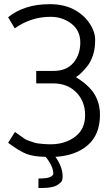

<svg xmlns="http://www.w3.org/2000/svg" viewBox="-20 -762 540 934"><path d="M19.5 -67.4 52.7 -120.1Q52.7 -120.1 85 -97.2Q104.5 -82.5 114.7 -79.3Q125 -76.2 138.7 -71Q152.3 -65.9 163.6 -64.5Q163.6 -64.5 191.4 -61.5Q208 -60.1 226.1 -60.1Q296.4 -60.1 345.2 -96.7Q394 -133.3 394 -201.4Q394 -269.5 350.8 -313Q307.6 -356.4 237.8 -356.4H156.2V-417H239.7Q304.2 -417 337.4 -457Q370.6 -497.1 370.6 -555.4Q370.6 -613.8 327.1 -647Q283.7 -680.2 226.1 -680.2Q130.4 -680.2 51.8 -624L19.5 -678.2Q57.1 -708.5 107.2 -725.1Q157.2 -741.7 222.4 -741.7Q287.6 -741.7 335.7 -717.8Q383.8 -693.8 413.3 -651.9Q442.9 -609.9 442.9 -567.6Q442.9 -525.4 432.6 -494.1Q422.4 -462.9 405.8 -441.4Q376.5 -404.3 349.6 -386.7Q411.1 -348.6 438.5 -305.7Q466.3 -260.7 466.3 -203.6Q466.3 -107.9 407.7 -56.4Q349.1 -4.9 249.5 1Q284.7 49.8 284.7 96.7Q284.7 117.7 274.7 126.2Q264.6 134.8 257.3 139.2Q250 143.6 240.2 146Q230.5 148.4 222.4 149.9Q214.4 151.4 204.1 151.9L187.5 152.3Q182.1 152.8 174.8 152.6Q167.5 152.3 167 152.3V106.4Q210.4 106.4 224.9 98.6Q239.3 90.8 239.3 83.5Q239.3 46.9 202.1 1Q143.6 0 109.1 -13.2Q74.7 -26.4 19.5 -67.4Z"/></svg>

Font: News Cycle
Style: Regular
Weight: 500
Version: Version 0.5.2